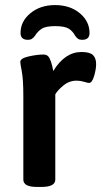

<svg xmlns="http://www.w3.org/2000/svg" viewBox="-20 -735 406 757"><path d="M72 -27V-355Q72 -422 66 -453Q60 -484 60 -491Q60 -505 93 -512.5Q126 -520 152 -520Q168 -520 175 -506Q182 -492 185.5 -476.5Q189 -461 190 -455Q236 -530 301 -530Q334 -530 346.5 -518Q359 -506 359 -482Q359 -462 351 -435Q343 -408 331 -408Q326 -408 311.5 -412.5Q297 -417 282 -417Q253 -417 230 -398Q207 -379 198 -363V-27Q198 2 144 2H125Q72 2 72 -27ZM333 -605Q333 -578 304 -578Q294 -578 288.5 -581.5Q283 -585 277 -593Q267 -612 251 -622Q235 -632 197 -632Q161 -632 145 -622Q129 -612 118 -594Q112 -586 106 -582Q100 -578 90 -578Q61 -578 61 -605Q61 -651 100 -683Q139 -715 197 -715Q256 -715 294.5 -683Q333 -651 333 -605Z"/></svg>

Font: Asap-SemiBold
Style: Regular
Weight: 600
Designer: Pablo Cosgaya
Foundry: Omnibus-Type
Version: Version 2.000; ttfautohint (v1.8)